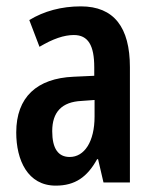

<svg xmlns="http://www.w3.org/2000/svg" viewBox="-20 -573 486 603"><path d="M234 -553C173 -553 118 -538 72 -510L104 -426C146 -451 181 -463 212 -463C257 -463 276 -430 276 -362V-335L211 -332C96 -327 31 -268 31 -157C31 -70 67 10 155 10C216 10 254 -17 285 -73H288L305 0H388V-362C388 -487 338 -553 234 -553ZM236 -256 277 -259V-207C277 -128 245 -80 199 -80C163 -80 144 -106 144 -161C144 -221 174 -253 236 -256Z"/></svg>

Font: Noto Sans Myanmar ExtraCondensed SemiBold
Style: Regular
Weight: 600
Width: 2
Designer: Monotype Design Team
Foundry: Monotype Imaging Inc.
Version: Version 2.107